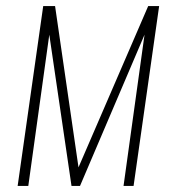

<svg xmlns="http://www.w3.org/2000/svg" viewBox="-20 -611 568 631"><path d="M38 0 122 -591H161L238 -61L467 -591H503L419 0H386L455 -497L243 0H215L142 -497L73 0Z"/></svg>

Font: Alumni Sans ExtraLight
Style: Italic
Weight: 250
Italic angle: -8°
Version: Version 1.016